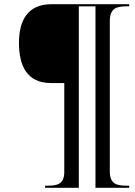

<svg xmlns="http://www.w3.org/2000/svg" viewBox="-20 -780 640 911"><path d="M194 111H354V-750H433V111H593V101H580C535 101 501 94 501 33V-679C501 -741 533 -750 580 -750H593V-760H224C111 -760 70 -683 70 -576C70 -472 105 -386 222 -386H285V35C285 94 252 101 207 101H194Z"/></svg>

Font: Noto Serif Display Condensed
Style: Bold Italic
Weight: 700
Width: 3
Italic angle: -12°
Designer: Monotype Design Team
Foundry: Monotype Imaging Inc.
Version: Version 2.009